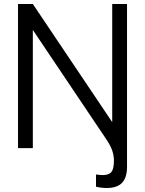

<svg xmlns="http://www.w3.org/2000/svg" viewBox="-20 -740 724 959"><path d="M540.5 -720H614.5V92.5Q614.5 147 589.8 173Q565 199 513.5 199Q485.5 199 459.5 192.5V131.5Q483.5 134.5 493 134.5Q524 134.5 536.5 119Q549 103.5 549 63Q549 37.5 541.2 14Q533.5 -9.5 515.5 -37.5L144 -590.5V0H70V-720H144L540.5 -130Z"/></svg>

Font: CCSD_manrope
Style: Regular
Weight: 400
Designer: Mikhail Sharanda
Foundry: Mikhail Sharanda
Version: Version 4.503